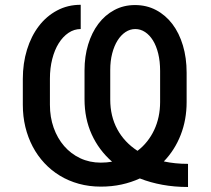

<svg xmlns="http://www.w3.org/2000/svg" viewBox="-20 -758 867 790"><path d="M312.1 -738.3V-638.5Q285.2 -638.5 261.9 -622.9Q238.6 -607.2 221.6 -579.9Q204.5 -552.6 195 -515.3Q185.4 -478 185.4 -434.3V-326.7Q185.4 -275.9 200.8 -232.4Q216.3 -188.9 244 -157Q271.7 -125 310.2 -106.9Q348.7 -88.8 394.9 -88.8Q407 -88.8 418.3 -89.8Q429.7 -90.9 441.1 -92.7Q386.7 -140.3 357.2 -205.3Q327.8 -270.2 327.8 -349.4V-468.8Q327.8 -525.9 342.7 -574.9Q357.6 -623.9 384.8 -660Q411.9 -696 450.3 -716.6Q488.6 -737.2 535.5 -737.2Q583.1 -737.2 622.2 -716.6Q661.2 -696 689.3 -659.1Q717.3 -622.2 732.6 -571Q747.9 -519.9 747.9 -458.8V-338.1Q747.9 -265.3 723.5 -202.9Q699.2 -140.6 654.1 -93.8Q677.2 -88.8 701.9 -86.3Q726.6 -83.8 753.6 -83.8V11.4Q697.8 11.4 648.3 2.3Q598.7 -6.7 555.4 -23.8Q519.9 -7.5 479.9 1.2Q440 9.9 394.9 9.9Q346.9 9.9 304.5 -1.8Q262.1 -13.5 226.4 -35.2Q190.7 -56.8 162.5 -87.2Q134.2 -117.5 114.5 -155Q94.8 -192.5 84.3 -235.8Q73.9 -279.1 73.9 -326.7V-433.2Q73.9 -497.9 91.1 -553.6Q108.3 -609.4 139.6 -650.4Q170.8 -691.4 214.7 -714.8Q258.5 -738.3 312.1 -738.3ZM545.8 -137.4Q567.8 -154.1 585 -175.8Q602.3 -197.4 614.3 -223Q626.4 -248.6 632.6 -277.7Q638.8 -306.8 638.8 -338.1V-466.3Q638.8 -505.7 631 -537.5Q623.2 -569.2 609.4 -591.6Q595.5 -614 576.9 -626.2Q558.2 -638.5 536.6 -638.5Q515.3 -638.5 496.4 -626.1Q477.6 -613.6 463.6 -591.3Q449.6 -568.9 441.6 -538Q433.6 -507.1 433.6 -470.2V-348.4Q433.6 -280.2 462.5 -226.4Q491.5 -172.6 545.8 -137.4Z"/></svg>

Font: Cannonade Med
Style: Regular
Weight: 500
Designer: Rasmus Andersson
Foundry: rsms
Version: Version 3.012;git-f93a4a705